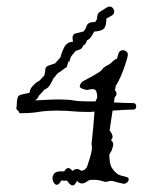

<svg xmlns="http://www.w3.org/2000/svg" viewBox="-20 -556 477 585"><path d="M357 4Q356 4 350.5 2.5Q345 1 339 0Q324 -5 319 -5Q315 -5 309 -3Q307 -3 304.5 -2.5Q302 -2 301 -2Q297 -2 293 -4L281 -7Q276 -8 269 -8Q262 -8 258 -8H255Q251 -7 247.5 -4.5Q244 -2 240 0Q236 3 230 3Q221 3 215 -5Q212 -1 209 4Q206 9 201 9Q194 9 184 -6Q180 -5 175.5 -5.5Q171 -6 166 -6L165 -3Q159 7 153 7Q148 7 144 0.5Q140 -6 140 -13Q140 -21 145.5 -27.5Q151 -34 166 -34H176L177 -36Q182 -44 188 -44Q194 -44 201 -35Q207 -41 214 -41Q219 -41 222.5 -39Q226 -37 229 -35Q231 -36 232.5 -37Q234 -38 237 -38Q239 -40 241.5 -42.5Q244 -45 245 -47Q249 -59 253.5 -73.5Q258 -88 260 -101V-105Q260 -107 260 -110Q260 -113 259 -116V-119L264 -167L268 -216Q260 -215 255.5 -215Q251 -215 247 -215Q220 -215 200.5 -217Q181 -219 154 -219Q121 -219 97.5 -215Q74 -211 41 -211Q38 -211 37 -217Q27 -222 31 -234Q31 -262 39 -265.5Q47 -269 69 -273L71 -277Q71 -285 81 -295.5Q91 -306 100 -310L115 -326Q118 -337 118 -343Q118 -353 127.5 -356Q137 -359 148 -363L164 -381Q168 -397 176 -412.5Q184 -428 203 -429L202 -431Q198 -451 210 -454Q222 -457 234 -460Q241 -467 242.5 -473Q244 -479 248 -483.5Q252 -488 267 -489H270Q272 -493 275 -496Q276 -515 283.5 -519.5Q291 -524 305 -533Q310 -536 314 -536Q320 -536 324 -531Q328 -526 328 -521Q328 -513 321 -509Q318 -507 314.5 -505Q311 -503 307 -501L304 -499Q304 -479 298 -470.5Q292 -462 270 -460H267Q262 -450 257.5 -443.5Q253 -437 245 -433Q245 -432 244.5 -431.5Q244 -431 244 -430Q243 -427 241.5 -424.5Q240 -422 238 -420Q237 -419 233 -417Q232 -410 225.5 -406.5Q219 -403 211 -401Q207 -397 203.5 -392.5Q200 -388 196 -383Q195 -379 193.5 -375.5Q192 -372 191 -367Q189 -369 189 -370L183 -351Q175 -347 169.5 -342Q164 -337 156 -333L142 -316Q138 -306 131.5 -296Q125 -286 115 -283L111 -278Q107 -273 98 -264Q95 -255 87 -250Q110 -251 125 -252Q140 -253 160 -253Q187 -253 204 -250Q221 -247 248 -247H271Q274 -255 276 -257V-260Q276 -274 272 -280Q268 -286 257 -284Q253 -284 247 -282H244Q242 -282 233 -285Q224 -288 223 -292Q223 -297 226 -301.5Q229 -306 232 -308Q243 -314 258 -322Q273 -330 286 -339L292 -345L294 -348Q294 -349 294.5 -349Q295 -349 295 -349Q297 -350 298.5 -351.5Q300 -353 302 -354L311 -359L317 -363Q320 -366 325.5 -371Q331 -376 335 -376H336L341 -393Q344 -403 355 -403Q361 -403 366 -398Q371 -393 369 -385Q367 -376 361.5 -359Q356 -342 348.5 -324.5Q341 -307 333 -295L330 -281Q335 -277 335 -271Q335 -265 330 -260H329V-255L327 -244Q344 -243 357.5 -242.5Q371 -242 385 -242Q395 -242 395 -232Q395 -222 385 -222Q369 -222 354.5 -221Q340 -220 323 -219L314 -159Q317 -155 320 -149.5Q323 -144 323 -139Q323 -134 318 -129Q325 -124 325 -116Q325 -111 322 -103Q321 -98 318 -93.5Q315 -89 313 -84V-81Q313 -78 314 -68Q315 -58 318 -50Q320 -45 326 -37.5Q332 -30 339 -25Q341 -24 344 -23Q347 -22 349 -21L361 -18Q365 -17 368.5 -15.5Q372 -14 372 -10V-9Q372 -4 367 0Q362 4 357 4Z"/></svg>

Font: Are You Serious
Style: Regular
Weight: 400
Designer: Robert E. Leuschke
Foundry: Robert E. Leuschke
Version: Version 1.100